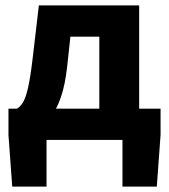

<svg xmlns="http://www.w3.org/2000/svg" viewBox="-20 -516 624 708"><path d="M151.6 0V172H25.1L11.2 -18.6V-115.3H572.1V-18.6L558.2 172H431.6V0ZM346.2 -43V-380.8H239.6L227.1 -265.8Q219.9 -203 204.9 -158.6Q189.9 -114.2 167.3 -86.1Q144.8 -58 116.2 -44.4Q87.5 -30.8 54 -29.8L42.4 -115.3Q54.1 -121.7 64.3 -137.8Q74.5 -153.9 83.2 -191.4Q91.9 -228.9 100.2 -299.1L123.3 -496.1H493.2V-43Z"/></svg>

Font: Source Sans 3 VF
Style: Regular
Weight: 200
Designer: Paul D. Hunt
Foundry: Adobe
Version: Version 3.046;hotconv 1.0.118;makeotfexe 2.5.65603